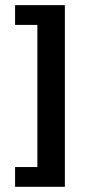

<svg xmlns="http://www.w3.org/2000/svg" viewBox="-20 -720 338 740"><path d="M38.1 -76.2H124V-624H38.1V-700.2H230V0H38.1Z"/></svg>

Font: BaseOne
Style: Regular
Weight: 400
Designer: Domenico Catapano
Foundry: Design by Basse
Version: Version 1.000;PS 001.001;hotconv 1.0.56